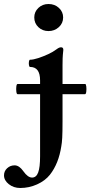

<svg xmlns="http://www.w3.org/2000/svg" viewBox="-120 -667 451 958"><path d="M122 -512Q92 -512 71.5 -531.5Q51 -551 51 -580Q51 -608 71.5 -627.5Q92 -647 122 -647Q153 -647 174 -627.5Q195 -608 195 -580Q195 -551 173.5 -531.5Q152 -512 122 -512ZM-19 271Q-52 271 -76 252Q-100 233 -100 208Q-100 187 -84.5 172.5Q-69 158 -47 158Q-24 158 -3 188Q19 219 40 219Q61 219 70.5 193.5Q80 168 80 113V-266Q80 -333 30 -333Q26 -333 24.5 -342Q23 -351 24.5 -360Q26 -369 30 -369Q46 -369 70.5 -377Q95 -385 120 -396.5Q145 -408 162 -421Q170 -427 175 -429Q180 -431 185 -431Q196 -431 196 -418Q193 -391 192.5 -375Q192 -359 192 -342V-62Q192 -7 190.5 20Q189 47 186 62Q173 149 129 205Q105 235 65 253Q25 271 -19 271ZM-32 -197Q-37 -197 -38.5 -210Q-40 -223 -38.5 -235.5Q-37 -248 -32 -248H305Q309 -248 310.5 -235.5Q312 -223 310.5 -210Q309 -197 304 -197Z"/></svg>

Font: Junicode SmExp
Style: Bold
Weight: 700
Width: 6
Designer: Peter S. Baker
Version: Version 2.205; ttfautohint (v1.8.4)